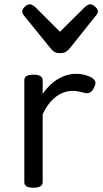

<svg xmlns="http://www.w3.org/2000/svg" viewBox="-20 -865 485 900"><path d="M136 15Q115 15 104.5 8.5Q94 2 94 -11V-489Q94 -502 104.5 -508.5Q115 -515 136 -515Q158 -515 169 -508.5Q180 -502 180 -489V-425Q195 -447 213 -464.5Q231 -482 251 -494Q271 -506 292.5 -512.5Q314 -519 336 -519Q359 -519 380.5 -513Q402 -507 413 -499Q424 -491 427 -481Q430 -471 419 -451Q412 -436 401 -431Q390 -426 374 -430Q363 -433 350.5 -436Q338 -439 321 -439Q301 -439 281.5 -432.5Q262 -426 243.5 -412.5Q225 -399 209 -378Q193 -357 180 -329V-11Q180 2 169 8.5Q158 15 136 15ZM404 -845Q413 -845 426 -833.5Q439 -822 439 -811Q439 -809 438 -805.5Q437 -802 432 -795L305 -636Q299 -630 290 -623Q281 -616 261 -616Q242 -616 233 -623Q224 -630 219 -636L90 -795Q86 -802 85 -805.5Q84 -809 84 -811Q84 -822 96.5 -833.5Q109 -845 119 -845Q125 -845 131 -841.5Q137 -838 144 -833L261 -716L379 -833Q385 -838 391 -841.5Q397 -845 404 -845Z"/></svg>

Font: Playwrite US Modern
Style: Regular
Weight: 400
Designer: Veronika Burian, José Scaglione
Foundry: TypeTogether
Version: Version 1.002